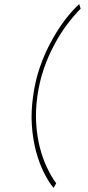

<svg xmlns="http://www.w3.org/2000/svg" viewBox="-20 -767 437 950"><path d="M144 -292Q133 -217 137.5 -149Q142 -81 157 -23Q172 35 195 82.5Q218 130 245 163L258 140Q234 107 212.5 62Q191 17 177 -38Q163 -93 159 -157Q155 -221 165 -292Q175 -363 197 -427Q219 -491 249 -546Q278 -601 312 -646Q346 -691 379 -724L372 -747Q336 -714 300 -666.5Q264 -619 233 -561Q201 -503 177.5 -435Q154 -367 144 -292Z"/></svg>

Font: Josefin Slab ExtraLight
Style: Italic
Weight: 250
Italic angle: -12°
Designer: Santiago Orozco
Foundry: Typemade
Version: Version 2.100